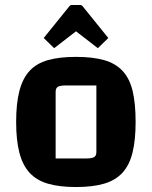

<svg xmlns="http://www.w3.org/2000/svg" viewBox="-20 -741 611 773"><path d="M286 12Q219 12 173 -1.5Q127 -15 99 -45.5Q71 -76 58 -126.5Q45 -177 45 -250Q45 -324 58 -374.5Q71 -425 99 -455.5Q127 -486 173 -499Q219 -512 286 -512Q353 -512 399 -499Q445 -486 473.5 -455.5Q502 -425 514 -374.5Q526 -324 526 -250Q526 -177 513.5 -126.5Q501 -76 473 -45.5Q445 -15 399 -1.5Q353 12 286 12ZM204 -103H325Q350 -103 359 -108.5Q368 -114 368 -129V-397H247Q222 -397 213 -391.5Q204 -386 204 -371ZM198 -547 156 -588 257 -713Q262 -721 270 -721H302Q310 -721 315 -713L416 -588L374 -547L286 -615Z"/></svg>

Font: Changa ExtraLight SemiBold
Style: Regular
Weight: 600
Version: Version 3.002; ttfautohint (v1.8.2)